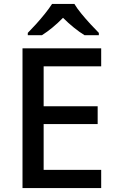

<svg xmlns="http://www.w3.org/2000/svg" viewBox="-20 -961 597 981"><path d="M497 0H95V-714H497V-622H203V-418H479V-327H203V-93H497ZM360 -941Q373 -919 395.5 -891.5Q418 -864 442.5 -837.5Q467 -811 485 -793V-781H412Q386 -797 357.5 -820Q329 -843 302 -870Q248 -815 194 -781H122V-793Q141 -812 164.5 -838Q188 -864 210 -891.5Q232 -919 246 -941Z"/></svg>

Font: Noto Sans Telugu Medium
Style: Regular
Weight: 500
Designer: Jelle Bosma - Monotype Design Team
Foundry: Monotype Imaging Inc.
Version: Version 2.005; ttfautohint (v1.8.4.7-5d5b)